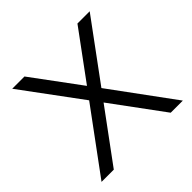

<svg xmlns="http://www.w3.org/2000/svg" viewBox="-169 -834 997 997"><g transform="rotate(-45 330.0 -335.0)"><path d="M49 -670 289 -345 35 0H125L334 -284L543 0H632L379 -345L618 -670H528L334 -406L139 -670Z"/></g></svg>

Font: LT Wave Alt Light
Style: Regular
Weight: 300
Designer: Daniel Lyons
Version: Version 2.5 (Glyphs App)